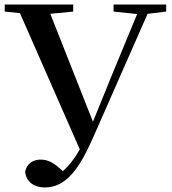

<svg xmlns="http://www.w3.org/2000/svg" viewBox="-20 -755 759 847"><path d="M481 -704 585 -693 477 -432 390 -218 202 -694 303 -704V-735H1V-704L68 -697L332 -96C310 -57 285 -24 257 0C221 -35 193 -51 159 -51C130 -51 97 -36 91 4C97 50 133 72 177 72C269 72 328 -5 392 -151L631 -694L713 -704V-735H481Z"/></svg>

Font: Noto Serif JP SemiBold
Style: Regular
Weight: 600
Designer: Ryoko NISHIZUKA 西塚涼子 (kana & ideographs); Frank Grießhammer (Latin, Greek & Cyrillic); Wenlong ZHANG 张文龙 (bopomofo); San
Foundry: Adobe
Version: Version 2.001;hotconv 1.1.0;makeotfexe 2.6.0